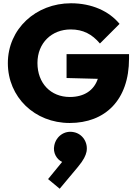

<svg xmlns="http://www.w3.org/2000/svg" viewBox="-20 -741 831 1174"><path d="M406 11C622 11 769 -128 769 -383V-410H387V-264L578 -259C555 -189 495 -148 407 -148C290 -148 209 -232 209 -356C209 -479 297 -561 412 -561C488 -561 543 -532 591 -475L711 -595C647 -673 541 -721 414 -721C199 -721 28 -564 28 -355C28 -147 192 11 406 11ZM274 354 345 413 457 279C492 237 504 210 509 187C520 130 484 77 431 67C374 55 323 93 312 148C302 193 327 234 360 249Z"/></svg>

Font: MV Cash ExtraBold
Style: Regular
Weight: 800
Designer: Rodrigo Fuenzalida
Foundry: fragTYPE
Version: Version 1.100;Glyphs 3.1.2 (3151)